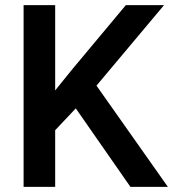

<svg xmlns="http://www.w3.org/2000/svg" viewBox="-20 -731 677 751"><path d="M276.4 -307.1 195.8 -221.7V0H72.3V-710.9H195.8V-377.4L264.2 -461.9L472.2 -710.9H621.6L357.4 -396L636.7 0H490.2Z"/></svg>

Font: Vazir Medium UI
Style: Medium-UI
Weight: 500
Designer: Saber Rastikerdar
Foundry: Saber Rastikerdar
Version: Version 30.0.0